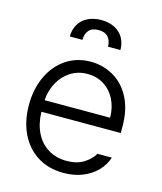

<svg xmlns="http://www.w3.org/2000/svg" viewBox="-113 -827 775 920"><g transform="rotate(15 274.5 -366.5)"><path d="M44.9 -261.7Q44.9 -341.3 74.5 -404.3Q104 -467.3 157.2 -502.7Q210.4 -538.1 278.3 -538.1Q338.4 -538.1 390.1 -509.3Q441.9 -480.5 473.4 -421.4Q504.9 -362.3 504.9 -276.4V-245.1H111.3Q112.8 -185.5 134.8 -141.4Q156.7 -97.2 196.3 -73Q235.8 -48.8 288.1 -48.8Q338.4 -48.8 372.3 -69.8Q406.2 -90.8 422.9 -120.1H494.1Q482.4 -83 453.9 -53.2Q425.3 -23.4 382.8 -6.3Q340.3 10.7 288.1 10.7Q214.4 10.7 159.4 -23.7Q104.5 -58.1 74.7 -119.9Q44.9 -181.6 44.9 -261.7ZM436.5 -302.7Q436.5 -352.1 416.5 -392.1Q396.5 -432.1 360.6 -454.8Q324.7 -477.5 279.3 -477.5Q232.4 -477.5 195.3 -454.1Q158.2 -430.7 136.5 -390.6Q114.7 -350.6 111.8 -302.7ZM275.4 -744.1Q314 -744.1 342 -729.7Q370.1 -715.3 385.3 -689.2Q400.4 -663.1 400.4 -628.9H338.9Q338.9 -658.2 323 -676.3Q307.1 -694.3 275.4 -694.3Q242.7 -694.3 227.3 -676.3Q211.9 -658.2 211.9 -628.9H149.4Q149.4 -663.1 164.8 -689.2Q180.2 -715.3 208.7 -729.7Q237.3 -744.1 275.4 -744.1Z"/></g></svg>

Font: Pretendard GOV Light
Style: Regular
Weight: 300
Designer: Base glyphs from Inter by Rasmus Andersson; Hangeul glyphs from Noto Sans CJK(Source Han Sans) by Jang Soo-young and Kan
Foundry: Kil Hyung-jin
Version: Version 1.309